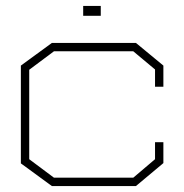

<svg xmlns="http://www.w3.org/2000/svg" viewBox="-20 -622 618 644"><path d="M436 2H154L50 -74V-402L154 -478H436L528 -402V-331H500V-389L427 -450H161L78 -388V-88L161 -26H427L500 -88V-145H528V-75ZM259 -602H318V-569H259Z"/></svg>

Font: Turret Road ExtraLight
Style: Regular
Weight: 275
Designer: Noponies
Foundry: Noponies
Version: Version 1.001; ttfautohint (v1.8)